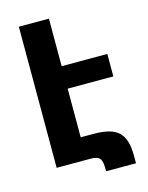

<svg xmlns="http://www.w3.org/2000/svg" viewBox="-125 -837 770 999"><g transform="rotate(-15 260.0 -338.0)"><path d="M320 75V84H481V47C481 -78 436 -121 304 -121H238V-383H484V-504H238V-760H76V0H258C312 0 320 20 320 75Z"/></g></svg>

Font: Noto Sans Armenian Extra
Style: Regular
Weight: 800
Designer: Monotype Design Team
Foundry: Monotype Imaging Inc.
Version: Version 1.901